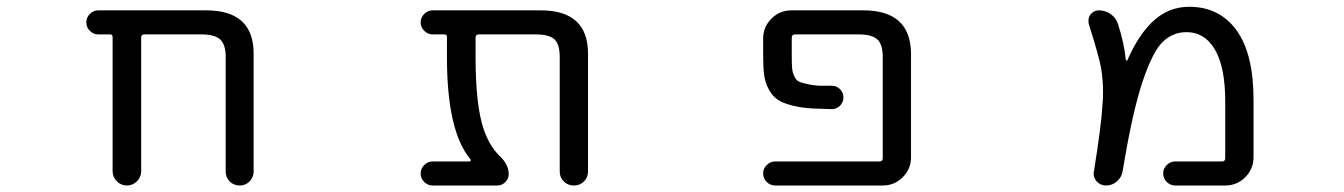

<svg xmlns="http://www.w3.org/2000/svg" viewBox="-20 -578 4040 577"><path d="M658.2 -407.2Q658.2 -444.3 641.6 -459.5Q625 -474.6 585 -474.6H414.1Q404.3 -474.6 404.3 -464.8V-63.5Q404.3 -45.9 391.6 -33.2Q378.9 -20.5 361.3 -20.5Q343.8 -20.5 331.1 -33.2Q318.4 -45.9 318.4 -63.5V-466.8Q318.4 -474.6 310.5 -474.6H275.4Q260.7 -474.6 250 -485.4Q239.3 -496.1 239.3 -510.7Q239.3 -525.4 250 -536.1Q260.7 -546.9 275.4 -546.9H599.6Q742.2 -546.9 742.2 -417V-62.5Q742.2 -44.9 730 -32.7Q717.8 -20.5 700.2 -20.5Q682.6 -20.5 670.4 -32.7Q658.2 -44.9 658.2 -62.5Z M1747.1 -62.5Q1747.1 -44.9 1734.9 -32.7Q1722.7 -20.5 1704.6 -20.5Q1686.5 -20.5 1674.3 -32.7Q1662.1 -44.9 1662.1 -62.5V-407.2Q1662.1 -444.3 1646.5 -459.5Q1630.9 -474.6 1589.8 -474.6H1418.9Q1409.2 -474.6 1409.2 -464.8V-405.3Q1409.2 -261.7 1433.6 -189.5Q1451.2 -138.7 1480.5 -110.4Q1508.8 -84 1508.8 -54.7Q1508.8 -41 1498.5 -30.8Q1488.3 -20.5 1474.6 -20.5H1280.3Q1265.6 -20.5 1254.9 -31.2Q1244.1 -42 1244.1 -56.6Q1244.1 -71.3 1254.9 -82Q1265.6 -92.8 1280.3 -92.8H1390.6Q1393.6 -92.8 1394.5 -95.2Q1395.5 -97.7 1393.6 -99.6Q1323.2 -183.6 1323.2 -405.3V-466.8Q1323.2 -474.6 1315.4 -474.6H1280.3Q1265.6 -474.6 1254.9 -485.4Q1244.1 -496.1 1244.1 -510.7Q1244.1 -525.4 1254.9 -536.1Q1265.6 -546.9 1280.3 -546.9H1604.5Q1747.1 -546.9 1747.1 -417Z M2574.2 -546.9Q2716.8 -546.9 2717.8 -417V-105.5Q2717.8 -70.3 2692.9 -45.4Q2668 -20.5 2632.8 -20.5H2309.6Q2294.9 -20.5 2284.2 -31.2Q2273.4 -42 2273.4 -56.6Q2273.4 -71.3 2284.2 -82Q2294.9 -92.8 2309.6 -92.8H2623Q2632.8 -92.8 2632.8 -102.5V-407.2Q2632.8 -444.3 2616.7 -459.5Q2600.6 -474.6 2559.6 -474.6H2369.1Q2359.4 -474.6 2359.4 -464.8V-412.1Q2359.4 -385.7 2360.4 -373.5Q2361.3 -361.3 2366.7 -349.6Q2372.1 -337.9 2378.9 -334Q2385.7 -330.1 2404.3 -325.7Q2422.9 -321.3 2445.3 -320.3Q2458 -320.3 2479.5 -320.3Q2494.1 -320.3 2504.4 -310.1Q2514.6 -299.8 2514.6 -285.2Q2514.6 -270.5 2504.4 -260.3Q2494.1 -250 2479.5 -250Q2445.3 -251 2421.9 -252Q2387.7 -253.9 2359.4 -261.2Q2331.1 -268.6 2315.9 -279.3Q2300.8 -290 2290 -310.1Q2279.3 -330.1 2276.4 -353Q2273.4 -376 2273.4 -412.1V-461.9Q2273.4 -497.1 2298.3 -522Q2323.2 -546.9 2358.4 -546.9Z M3511.7 -20.5Q3497.1 -20.5 3486.3 -31.2Q3475.6 -42 3475.6 -56.6Q3475.6 -71.3 3486.3 -82Q3497.1 -92.8 3511.7 -92.8H3652.3Q3662.1 -92.8 3662.1 -102.5V-272.5Q3662.1 -376 3631.3 -428.7Q3600.6 -481.4 3545.9 -481.4Q3501 -481.4 3469.7 -447.3Q3438.5 -413.1 3407.2 -312.5Q3379.9 -222.7 3353.5 -62.5Q3350.6 -44.9 3336.4 -32.7Q3322.3 -20.5 3303.7 -20.5Q3287.1 -20.5 3275.4 -33.2Q3266.6 -43.9 3266.6 -56.6Q3266.6 -59.6 3267.6 -63.5Q3290 -204.1 3293 -259.8Q3294.9 -280.3 3294.9 -298.8Q3294.9 -338.9 3289.1 -373Q3281.2 -414.1 3252 -505.9Q3251 -510.7 3251 -515.6Q3251 -525.4 3256.8 -534.2Q3266.6 -546.9 3282.2 -546.9Q3301.8 -546.9 3317.9 -535.6Q3334 -524.4 3339.8 -505.9Q3358.4 -448.2 3363.3 -398.4Q3363.3 -396.5 3365.2 -396Q3367.2 -395.5 3368.2 -397.5Q3400.4 -470.7 3441.4 -510.7Q3489.3 -557.6 3553.7 -557.6Q3644.5 -557.6 3695.8 -487.3Q3747.1 -417 3747.1 -278.3V-105.5Q3747.1 -70.3 3722.2 -45.4Q3697.3 -20.5 3662.1 -20.5Z"/></svg>

Font: Rounded-X Mgen+ 1mn regular
Style: Regular
Weight: 400
Designer: [Source Han Sans]
Ryoko NISHIZUKA  (kana & ideographs); Paul D. Hunt (Latin, Greek & Cyrillic); Wenlong ZHANG  (bopomofo
Version: Version 1.059.20150602